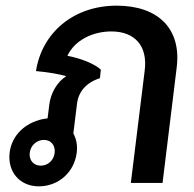

<svg xmlns="http://www.w3.org/2000/svg" viewBox="-20 -646 684 678"><path d="M117 12C185 12 242 -36 251 -107C254 -132 250 -154 239 -175L252 -280C257 -321 283 -354 333 -370L336 -400C314 -421 265 -440 218 -449C245 -506 310 -535 373 -535C456 -535 502 -484 491 -397L442 0H554L604 -408C621 -544 539 -626 392 -626C239 -626 128 -530 107 -395C152 -391 190 -384 214 -377C181 -356 159 -317 154 -276L148 -228C142 -227 137 -227 129 -225C70 -212 22 -170 14 -107C6 -39 50 12 117 12ZM85 -106C88 -133 110 -152 135 -152C160 -152 176 -133 173 -106C170 -80 149 -61 124 -61C99 -61 82 -80 85 -106Z"/></svg>

Font: TPK Tissa Web SemiBold
Style: Italic
Weight: 600
Italic angle: -7°
Designer: Jacques Le Bailly, Suppakit Chalermlarp | Katatrad Co.,Ltd.
Foundry: Jacques Le Bailly, Cadson Demak Co.,Ltd.
Version: Version 5.000;Glyphs 3.1.2 (3151)